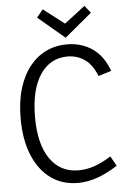

<svg xmlns="http://www.w3.org/2000/svg" viewBox="-64 -1034 716 1091"><g transform="rotate(-5 294.0 -489.0)"><path d="M532 -123 563 -67Q501 -27 445.5 -8Q390 11 336 11Q247 11 181.5 -36.5Q116 -84 79.5 -172Q43 -260 43 -382Q43 -479 65.5 -552.5Q88 -626 128 -676.5Q168 -727 222.5 -753Q277 -779 341 -779Q423 -779 485.5 -736.5Q548 -694 579 -607L505 -584Q479 -651 435.5 -680.5Q392 -710 339 -710Q239 -710 182 -624Q125 -538 125 -382Q125 -228 183.5 -144Q242 -60 346 -60Q390 -60 434.5 -75Q479 -90 532 -123ZM186 -945 222 -989 347 -893H336L460 -988L493 -946L338 -817Z"/></g></svg>

Font: Yaldevi
Style: Regular
Weight: 400
Designer: Sol Matas, Rajitha Manaperi, Kosala Senevirathne
Foundry: Mooniak
Version: Version 1.100